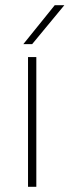

<svg xmlns="http://www.w3.org/2000/svg" viewBox="-20 -720 268 740"><path d="M120 0H88V-500H120ZM70 -550 191 -700H228L104 -550Z"/></svg>

Font: Fivo Sans Thin
Style: Regular
Weight: 250
Foundry: Alexander Slobzheninov
Version: 1.0